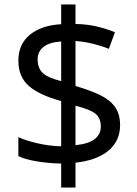

<svg xmlns="http://www.w3.org/2000/svg" viewBox="-20 -779 612 857"><path d="M253 -49Q198 -50 146 -58.5Q94 -67 62 -82V-167Q96 -151 149 -139Q202 -127 253 -126V-328Q154 -355 108 -396Q62 -437 62 -508Q62 -582 113.5 -624Q165 -666 253 -671V-759H317V-672Q370 -671 413.5 -660.5Q457 -650 493 -635L466 -561Q434 -574 395.5 -583.5Q357 -593 317 -596V-395Q383 -376 427 -354.5Q471 -333 493.5 -301.5Q516 -270 516 -220Q516 -150 464 -106.5Q412 -63 317 -53V58H253ZM253 -594Q199 -590 173.5 -569Q148 -548 148 -515Q148 -475 170.5 -453.5Q193 -432 253 -417ZM317 -131Q376 -137 403 -158.5Q430 -180 430 -214Q430 -252 406 -271.5Q382 -291 317 -307Z"/></svg>

Font: Go Noto Kurrent-Regular
Style: Regular
Weight: 400
Designer: Monotype Design Team
Foundry: Monotype Imaging Inc.
Version: Version 2.012; ttfautohint (v1.8.4.7-5d5b)